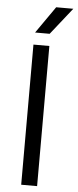

<svg xmlns="http://www.w3.org/2000/svg" viewBox="-62 -978 408 1010"><g transform="rotate(5 141.5 -473.0)"><path d="M90.5 0V-740H174.5V0ZM93.5 -804 192.5 -946H283L170.5 -804Z"/></g></svg>

Font: Encode Sans SemiExpanded
Style: Regular
Weight: 400
Width: 6
Designer: Multiple Designers
Foundry: Impallari Type
Version: Version 3.002